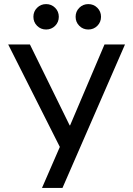

<svg xmlns="http://www.w3.org/2000/svg" viewBox="-20 -917 650 937"><path d="M272 -200 20 -700H126L320 -305H322L490 -700H590L285 0H185ZM205 -773Q179 -773 161 -791Q143 -809 143 -835Q143 -861 161 -879Q179 -897 205 -897Q231 -897 249 -879Q267 -861 267 -835Q267 -809 249 -791Q231 -773 205 -773ZM411 -773Q385 -773 367 -791Q349 -809 349 -835Q349 -861 367 -879Q385 -897 411 -897Q437 -897 455 -879Q473 -861 473 -835Q473 -809 455 -791Q437 -773 411 -773Z"/></svg>

Font: PT Root UI Medium
Style: Regular
Weight: 500
Designer: Vitaly Kuzmin
Foundry: ParaType Ltd.
Version: Version 2.001G